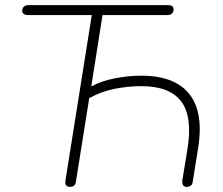

<svg xmlns="http://www.w3.org/2000/svg" viewBox="-20 -725 873 751"><path d="M253 6Q243 6 238.5 -0.5Q234 -7 236 -19L339 -666H89Q79 -666 73 -670.5Q67 -675 67 -683Q67 -694 74 -699.5Q81 -705 91 -705H637Q648 -705 653.5 -701Q659 -697 659 -689Q659 -678 652.5 -672Q646 -666 635 -666H381L337 -387Q376 -408 428.5 -418.5Q481 -429 533 -429Q620 -429 674.5 -397Q729 -365 749.5 -302.5Q770 -240 755 -146L734 -15Q733 -5 727 0.5Q721 6 710 6Q700 6 696 -1Q692 -8 693 -19L713 -140Q734 -268 689 -328Q644 -388 533 -388Q481 -388 428 -377.5Q375 -367 329 -341L277 -15Q276 -5 270 0.5Q264 6 253 6Z"/></svg>

Font: Nunito ExtraLight
Style: Italic
Weight: 200
Italic angle: -9°
Designer: Vernon Adams
Foundry: Vernon Adams
Version: Version 3.602